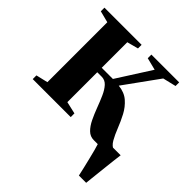

<svg xmlns="http://www.w3.org/2000/svg" viewBox="-185 -652 972 972"><g transform="rotate(45 301.0 -166.0)"><path d="M524.5 180Q520.5 161 514.5 135.5Q508.5 110 502 83.5Q495.5 57 489.5 34Q483.5 11 479 -2L456.5 -42H601.5Q599 -23 596.2 0Q593.5 23 590.8 47.8Q588 72.5 585.5 96.5Q583 120.5 580.5 142Q578 163.5 576.5 180ZM14 0V-26.5L77.5 -41.5V-470.5L15 -486.5V-512.5H281V-486.5L220.5 -470.5V-287.5H300.5L417 -470L351 -486.5V-512.5H550V-486.5L479 -469.5L345.5 -284.5Q389.5 -280 417.2 -255.8Q445 -231.5 462.8 -197.8Q480.5 -164 494 -129.5Q507.5 -95 522.2 -69Q537 -43 559.5 -35.5L585.5 -27V0H451Q425 0 406.2 -18.5Q387.5 -37 373.5 -66Q359.5 -95 347.2 -127.8Q335 -160.5 322.2 -189.5Q309.5 -218.5 292.8 -237Q276 -255.5 252.5 -255.5H220.5V-41.5L286 -26.5V0Z"/></g></svg>

Font: Merriweather 120pt
Style: Bold
Weight: 700
Designer: Eben Sorkin
Foundry: Eben Sorkin
Version: Version 2.100